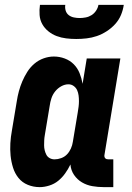

<svg xmlns="http://www.w3.org/2000/svg" viewBox="-20 -760 540 788"><path d="M143 8Q117 8 94 -1.5Q71 -11 56 -29.5Q41 -48 33.5 -72Q26 -96 23.5 -121Q21 -146 22.5 -172Q24 -198 29 -225L49 -345Q52 -365 57.5 -385.5Q63 -406 71.5 -426Q80 -446 92 -465Q104 -484 121 -498.5Q138 -513 159 -520.5Q180 -528 201 -528Q224 -528 245.5 -520Q267 -512 282.5 -496.5Q298 -481 306.5 -460Q315 -439 319 -416L336 -520H474L409 -126Q408 -122 408.5 -118Q409 -114 411.5 -111Q414 -108 417.5 -107Q421 -106 425 -106H445V8H406Q382 8 359 4Q336 0 316.5 -11.5Q297 -23 284 -42Q271 -61 269 -85Q260 -66 247.5 -48.5Q235 -31 219 -18Q203 -5 182.5 1.5Q162 8 143 8ZM204 -106Q217 -106 231 -111Q245 -116 255 -126.5Q265 -137 271 -150.5Q277 -164 279 -178L299 -298Q301 -310 302.5 -321.5Q304 -333 304 -345Q304 -357 302.5 -368.5Q301 -380 296.5 -390Q292 -400 282.5 -407Q273 -414 261 -414Q246 -414 231.5 -406Q217 -398 206.5 -385Q196 -372 191 -356.5Q186 -341 184 -326L164 -206Q162 -195 161.5 -184.5Q161 -174 161 -163.5Q161 -153 163.5 -143Q166 -133 170.5 -124.5Q175 -116 184 -111Q193 -106 204 -106ZM293 -600Q272 -600 251.5 -602.5Q231 -605 212.5 -612Q194 -619 178.5 -631.5Q163 -644 153.5 -661Q144 -678 142.5 -698.5Q141 -719 144 -740H248Q246 -728 249.5 -716.5Q253 -705 262 -698Q271 -691 283 -688.5Q295 -686 307 -686Q319 -686 332 -688.5Q345 -691 356 -698Q367 -705 374.5 -716.5Q382 -728 384 -740H488Q485 -719 476.5 -698.5Q468 -678 452.5 -661Q437 -644 417.5 -631.5Q398 -619 377.5 -612Q357 -605 335.5 -602.5Q314 -600 293 -600Z"/></svg>

Font: Iosevka Term Curly Heavy
Style: Italic
Weight: 900
Italic angle: -9°
Designer: Belleve Invis
Foundry: Belleve Invis
Version: Version 32.3.0